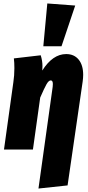

<svg xmlns="http://www.w3.org/2000/svg" viewBox="-20 -863 510 1108"><path d="M284 -362Q285 -368 285 -378Q285 -399 273 -399Q261 -399 248.5 -377Q236 -355 212 -300L170 0H3L57 -388Q63 -426 63 -470Q63 -502 60 -526L215 -544Q225 -512 225 -482Q225 -465 224 -456Q284 -551 362 -551Q408 -551 434 -519Q460 -487 460 -431Q460 -413 457 -392L370 207L202 225ZM253 -843 414 -831 335 -596H230Z"/></svg>

Font: Fira Sans Extra Condensed ExtraBold
Style: Italic
Weight: 800
Width: 3
Italic angle: -8°
Designer: Carrois Corporate & Edenspiekermann AG
Foundry: Carrois Corporate GbR & Edenspiekermann AG
Version: Version 4.203